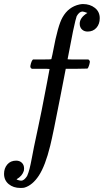

<svg xmlns="http://www.w3.org/2000/svg" viewBox="-43 -725 513 949"><path d="M351 -608Q351 -638 389 -661Q370 -668 365 -668Q349 -668 336 -645Q332 -636 318 -571L291 -432Q291 -431 343 -431H394Q400 -426 401 -422.5Q402 -419 398 -404Q394 -390 389 -386L335 -385H282L255 -246Q219 -60 205 -4Q181 94 149 143Q118 190 79 202Q74 204 58 204Q23 204 0 185Q-23 166 -23 134Q-23 107 -7 88Q9 69 37 69Q54 69 65 79.5Q76 90 76 108Q76 115 75 119Q67 145 39 161Q39 163 48 165.5Q57 168 62 168Q76 168 91 145Q98 129 103 109.5Q108 90 115 53Q122 16 125 1Q145 -90 146 -98Q149 -109 163 -180Q177 -251 189.5 -317Q202 -383 202 -384Q202 -385 158 -385H114Q108 -390 107 -393.5Q106 -397 110 -412Q113 -424 120 -431H165Q211 -431 211 -433L212 -438Q214 -444 216 -455Q218 -466 220 -475Q243 -599 266 -639Q295 -691 350 -703Q360 -705 367 -705Q402 -705 426 -686Q450 -667 450 -635Q450 -606 433.5 -587.5Q417 -569 390 -569Q373 -569 362 -579.5Q351 -590 351 -608Z"/></svg>

Font: KaTeX_Main
Style: Italic
Weight: 400
Version: Version 1.1; ttfautohint (v1.3)